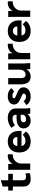

<svg xmlns="http://www.w3.org/2000/svg" viewBox="1802 -2508 717 4360"><g transform="rotate(-90 2160.0 -328.5)"><path d="M104 -150V-395H13V-500H104V-627L242 -667H246V-500H392V-395H246V-172Q246 -132 266 -113.5Q286 -95 328 -95Q368 -95 402 -108L408 -12Q358 10 274 10Q193 10 148.5 -32Q104 -74 104 -150Z M484 -378Q484 -463 481 -500H616Q620 -461 620 -412V-402H624Q643 -451 692.5 -480.5Q742 -510 806 -510Q819 -510 837 -507V-396Q835 -397 817 -397Q766 -397 722 -371Q678 -345 652 -302Q626 -259 626 -209V0H484Z M1367 -198H1023Q1032 -153 1060.5 -131Q1089 -109 1138 -109Q1181 -109 1213 -123Q1245 -137 1277 -171L1353 -99Q1324 -50 1262.5 -20Q1201 10 1129 10Q1011 10 944 -58.5Q877 -127 877 -248Q877 -370 944 -440Q1011 -510 1128 -510Q1240 -510 1303.5 -440.5Q1367 -371 1367 -249ZM1227 -299Q1227 -343 1200 -368.5Q1173 -394 1126 -394Q1084 -394 1057 -367.5Q1030 -341 1021 -293H1227Z M1424 -151Q1424 -228 1486 -269Q1548 -310 1664 -310H1734V-330Q1734 -364 1712 -383Q1690 -402 1652 -402Q1607 -402 1565.5 -387Q1524 -372 1497 -346L1436 -427Q1479 -465 1537.5 -487.5Q1596 -510 1656 -510Q1758 -510 1817 -462.5Q1876 -415 1876 -333V-108Q1876 -84 1880 -51Q1884 -18 1889 0H1762Q1756 -14 1753 -25Q1750 -36 1748 -56H1746Q1690 10 1595 10Q1546 10 1507 -11Q1468 -32 1446 -68.5Q1424 -105 1424 -151ZM1734 -175V-217H1660Q1613 -217 1588 -200Q1563 -183 1563 -151Q1563 -124 1581 -109.5Q1599 -95 1633 -95Q1677 -95 1705.5 -117.5Q1734 -140 1734 -175Z M1955 -89 2043 -149Q2061 -124 2088 -109.5Q2115 -95 2143 -95Q2174 -95 2194 -110Q2214 -125 2214 -148Q2214 -160 2208.5 -167.5Q2203 -175 2187 -183Q2171 -191 2136 -205Q2042 -242 2004.5 -278.5Q1967 -315 1967 -369Q1967 -433 2019 -471.5Q2071 -510 2157 -510Q2216 -510 2262.5 -488.5Q2309 -467 2339 -426L2257 -365Q2223 -405 2164 -405Q2137 -405 2122.5 -396Q2108 -387 2108 -371Q2108 -359 2114 -351.5Q2120 -344 2138.5 -334.5Q2157 -325 2201 -308Q2263 -284 2296 -262Q2329 -240 2342.5 -215.5Q2356 -191 2356 -155Q2356 -106 2329.5 -68.5Q2303 -31 2255 -10.5Q2207 10 2145 10Q2077 10 2026 -17Q1975 -44 1955 -89Z M2424 -220V-500H2566V-219Q2566 -159 2585 -132Q2604 -105 2645 -105Q2694 -105 2725.5 -143Q2757 -181 2757 -237V-500H2899V-134Q2899 -80 2907 0H2771Q2763 -54 2763 -87H2761Q2744 -43 2699.5 -16.5Q2655 10 2598 10Q2512 10 2468 -48Q2424 -106 2424 -220Z M2994 -378Q2994 -463 2991 -500H3126Q3130 -461 3130 -412V-402H3134Q3153 -451 3202.5 -480.5Q3252 -510 3316 -510Q3329 -510 3347 -507V-396Q3345 -397 3327 -397Q3276 -397 3232 -371Q3188 -345 3162 -302Q3136 -259 3136 -209V0H2994Z M3877 -198H3533Q3542 -153 3570.5 -131Q3599 -109 3648 -109Q3691 -109 3723 -123Q3755 -137 3787 -171L3863 -99Q3834 -50 3772.5 -20Q3711 10 3639 10Q3521 10 3454 -58.5Q3387 -127 3387 -248Q3387 -370 3454 -440Q3521 -510 3638 -510Q3750 -510 3813.5 -440.5Q3877 -371 3877 -249ZM3737 -299Q3737 -343 3710 -368.5Q3683 -394 3636 -394Q3594 -394 3567 -367.5Q3540 -341 3531 -293H3737Z M3957 -378Q3957 -463 3954 -500H4089Q4093 -461 4093 -412V-402H4097Q4116 -451 4165.5 -480.5Q4215 -510 4279 -510Q4292 -510 4310 -507V-396Q4308 -397 4290 -397Q4239 -397 4195 -371Q4151 -345 4125 -302Q4099 -259 4099 -209V0H3957Z"/></g></svg>

Font: Sarabun ExtraBold
Style: Regular
Weight: 800
Version: Version 1.000; ttfautohint (v1.6)